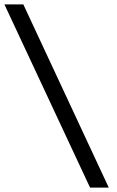

<svg xmlns="http://www.w3.org/2000/svg" viewBox="-28 -732 538 882"><path d="M385.7 129.9Q287.1 -80.1 -7.8 -711.9Q13.7 -711.9 79.1 -711.9Q177.7 -502 471.7 129.9Q450.2 129.9 385.7 129.9Z"/></svg>

Font: Overpass
Style: Regular
Weight: 400
Designer: Delve Withrington, Thomas Jockin
Version: Version 3.000;DELV;Overpass; ttfautohint (v1.5)